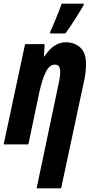

<svg xmlns="http://www.w3.org/2000/svg" viewBox="-29 -789 509 1049"><path d="M288 -316Q300 -367 300 -397Q300 -436 271 -436Q242 -436 222 -397Q202 -358 186 -286L126 0H-9L108 -548H215L211 -481H214Q264 -558 330 -558Q378 -558 409.5 -529.5Q441 -501 441 -438Q441 -395 431 -350L305 240H171ZM247 -619Q257 -640 277 -688.5Q297 -737 308 -769H429L427 -759Q407 -725 377 -678Q347 -631 328 -606H244Z"/></svg>

Font: Noto Sans Display Ex Bold Cond
Style: Italic
Weight: 800
Width: 3
Italic angle: -12°
Designer: Monotype Design team
Foundry: Monotype Imaging Inc.
Version: Version 1.000